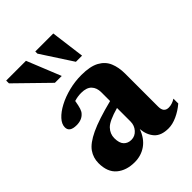

<svg xmlns="http://www.w3.org/2000/svg" viewBox="-202 -769 882 882"><g transform="rotate(-45 239.0 -328.5)"><path d="M369.5 13Q322 13 299.5 -12.2Q277 -37.5 273.5 -78.5Q257 -33 224.5 -10Q192 13 149.5 13Q96 13 62.2 -15.2Q28.5 -43.5 28.5 -101.5Q28.5 -136.5 48 -164.5Q67.5 -192.5 119.2 -217Q171 -241.5 268 -266V-323.5Q268 -352 251.8 -369.2Q235.5 -386.5 200.5 -386.5Q177.5 -386.5 155 -379.5Q150.5 -352.5 145.8 -338.2Q141 -324 134 -317Q115.5 -296 81 -296Q35.5 -296 35.5 -327.5Q35.5 -348.5 54.5 -369.2Q73.5 -390 105.8 -407Q138 -424 177.8 -434Q217.5 -444 259 -444Q316 -444 348 -426.5Q380 -409 393 -378Q406 -347 406 -306.5V-91.5Q406 -54 437.5 -54Q459 -54 481.5 -68V-36.5Q455 -14 425.2 -0.5Q395.5 13 369.5 13ZM161 -131.5Q161 -99.5 175 -85Q189 -70.5 211.5 -70.5Q235 -70.5 251.5 -89Q268 -107.5 268 -133V-221Q201.5 -202.5 181.2 -181Q161 -159.5 161 -131.5ZM192.5 -504.5H148L-3 -652V-670H125.5ZM324.5 -504.5H284.5L186 -656V-670H303Z"/></g></svg>

Font: Newsreader Text
Style: Bold
Weight: 700
Designer: Hugues Gentile
Foundry: Production Type
Version: Version 1.001